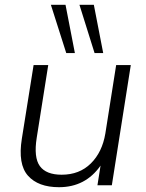

<svg xmlns="http://www.w3.org/2000/svg" viewBox="-20 -772 609 800"><path d="M226 8Q139 8 96.5 -40Q54 -88 71 -194L120 -501H181L133 -198Q120 -116 146 -80Q172 -44 237 -44Q311 -44 358.5 -91Q406 -138 419 -216L464 -501H525L446 0H386L399 -82Q336 8 226 8ZM374 -551 311 -752H371L410 -551ZM256 -551 192 -752H253L292 -551Z"/></svg>

Font: Mulish Light
Style: Italic
Weight: 300
Italic angle: -9°
Designer: Vernon Adams
Foundry: Vernon Adams
Version: Version 3.603; ttfautohint (v1.8.3)